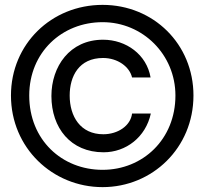

<svg xmlns="http://www.w3.org/2000/svg" viewBox="-20 -641 840 788"><path d="M401 127C605 127 774 -34 774 -249C774 -460 610 -621 401 -621C191 -621 25 -460 25 -249C25 -34 196 127 401 127ZM401 56C234 56 100 -67 100 -249C100 -426 234 -550 401 -550C566 -550 700 -417 700 -249C700 -69 566 56 401 56ZM522 -175C516 -125 464 -90 404 -90C310 -90 266 -163 266 -249C266 -328 304 -403 403 -403C463 -403 512 -367 522 -323H598C582 -417 498 -478 403 -478C266 -478 191 -368 191 -247C191 -116 270 -16 405 -16C497 -16 578 -78 599 -175Z"/></svg>

Font: Advent Pro
Style: Medium
Weight: 500
Designer: Andreas Kalpakidis
Foundry: Andreas Kalpakidis
Version: Version 2.002 2008